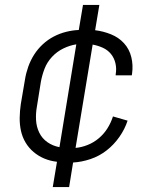

<svg xmlns="http://www.w3.org/2000/svg" viewBox="-20 -648 640 775"><path d="M193 107 210 5Q183 2 159 -8Q135 -18 115.5 -34.5Q96 -51 83 -73Q70 -95 64.5 -120.5Q59 -146 59.5 -173.5Q60 -201 64 -228L81 -328Q85 -353 94 -378.5Q103 -404 117.5 -427Q132 -450 152.5 -469Q173 -488 197 -500.5Q221 -513 247 -519.5Q273 -526 298 -527L315 -628H381L364 -526Q397 -522 428 -509.5Q459 -497 480.5 -473.5Q502 -450 510 -417.5Q518 -385 513 -350L512 -344H447V-348Q451 -371 446 -392.5Q441 -414 428 -430Q415 -446 395.5 -455Q376 -464 354 -468L285 -51Q309 -53 334 -63Q359 -73 379.5 -90.5Q400 -108 414 -130.5Q428 -153 436 -178L495 -161Q484 -127 462 -95.5Q440 -64 410.5 -41Q381 -18 345.5 -6Q310 6 275 8L259 107ZM220 -54 288 -469Q262 -465 236 -452.5Q210 -440 190 -418.5Q170 -397 160 -371Q150 -345 145 -318L129 -218Q124 -191 125.5 -163.5Q127 -136 138.5 -112.5Q150 -89 171.5 -74Q193 -59 220 -54Z"/></svg>

Font: Iosevka Aile Light
Style: Italic
Weight: 300
Italic angle: -9°
Designer: Belleve Invis
Foundry: Belleve Invis
Version: Version 31.1.0; ttfautohint (v1.8.4)